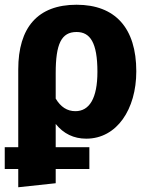

<svg xmlns="http://www.w3.org/2000/svg" viewBox="-25 -568 632 810"><path d="M339 17C468 17 550 -107 550 -267C550 -450 461 -548 298 -548C134 -548 52 -452 52 -275V53H-5V145H52V222L210 205V145H352V53H210V-45C243 -4 286 17 339 17ZM298 -433C355 -433 386 -389 386 -265C386 -153 352 -99 293 -99C258 -99 231 -117 210 -152V-260C210 -383 234 -433 298 -433Z"/></svg>

Font: Fira Sans
Style: Bold
Weight: 700
Designer: Carrois Corporate & Edenspiekermann AG
Foundry: Carrois Corporate GbR & Edenspiekermann AG
Version: Version 4.203